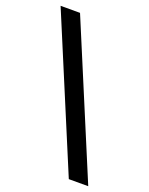

<svg xmlns="http://www.w3.org/2000/svg" viewBox="-163 -777 661 854"><g transform="rotate(20 168.0 -350.0)"><path d="M271 6 -27 -706H65L363 6Z"/></g></svg>

Font: Rilu
Style: Bold
Weight: 500
Designer: Alí Sinisterra
Foundry: Alí Sinisterra
Version: ""